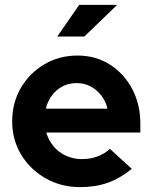

<svg xmlns="http://www.w3.org/2000/svg" viewBox="-20 -758 626 788"><path d="M309 10Q231 10 167.5 -26Q104 -62 67 -123Q30 -184 30 -260Q30 -336 65.5 -397Q101 -458 162 -494Q223 -530 298 -530Q373 -530 431 -493Q489 -456 522.5 -393Q556 -330 556 -250V-214H170Q179 -183 199.5 -158Q220 -133 250.5 -119Q281 -105 316 -105Q351 -105 380.5 -116Q410 -127 431 -147L521 -65Q473 -26 422.5 -8Q372 10 309 10ZM168 -312H421Q414 -343 395.5 -366.5Q377 -390 351.5 -403.5Q326 -417 295 -417Q263 -417 237.5 -404Q212 -391 194 -367.5Q176 -344 168 -312ZM215 -608 305 -738H461L326 -608Z"/></svg>

Font: Red Hat Display ExtraBold
Style: Regular
Weight: 800
Designer: Pentagram, MCKL
Foundry: Pentagram, MCKL
Version: Version 1.023